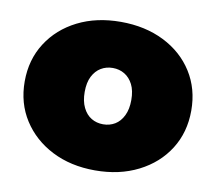

<svg xmlns="http://www.w3.org/2000/svg" viewBox="-67 -635 812 722"><g transform="rotate(10 339.0 -273.5)"><path d="M339 10Q246 10 174.5 -26.5Q103 -63 62 -127Q21 -191 21 -274Q21 -357 62 -421Q103 -485 174.5 -521Q246 -557 339 -557Q432 -557 504 -521Q576 -485 616.5 -421Q657 -357 657 -274Q657 -191 616.5 -127Q576 -63 504 -26.5Q432 10 339 10ZM339 -166Q364 -166 384 -178Q404 -190 416 -214.5Q428 -239 428 -274Q428 -310 416 -333.5Q404 -357 384 -369Q364 -381 339 -381Q314 -381 294 -369Q274 -357 262 -333.5Q250 -310 250 -274Q250 -239 262 -214.5Q274 -190 294 -178Q314 -166 339 -166Z"/></g></svg>

Font: MOST Montserrat Black
Style: Regular
Weight: 900
Designer: Julieta Ulanovsky
Foundry: Julieta Ulanovsky
Version: Version 8.000;March 11, 2024;FontCreator 15.0.0.2926 64-bit